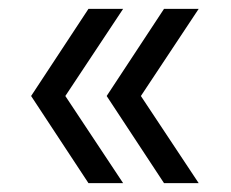

<svg xmlns="http://www.w3.org/2000/svg" viewBox="-20 -481 519 432"><path d="M257 -461 127 -265 257 -69H179L50 -265L179 -461ZM427 -461 297 -265 427 -69H349L220 -265L349 -461Z"/></svg>

Font: Kantumruy Pro
Style: Regular
Weight: 400
Designer: Sovichet Tep
Foundry: Sovichet Tep
Version: Version 1.002